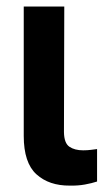

<svg xmlns="http://www.w3.org/2000/svg" viewBox="-20 -566 319 592"><path d="M53.2 -545.9H178.2L177.2 -158.7Q177.7 -124.5 194.1 -113.5Q210.4 -102.5 236.3 -102.5Q249.5 -102.5 260.7 -104Q272 -105.5 279.3 -106.4V-6.3Q263.2 -1 241.9 2.9Q220.7 6.8 195.3 6.3Q131.3 6.8 92.3 -28.6Q53.2 -64 53.2 -147Z"/></svg>

Font: Inter Tight SemiBold
Style: Regular
Weight: 600
Designer: Rasmus Andersson
Foundry: rsms
Version: Version 3.004; ttfautohint (v1.8.4.7-5d5b)